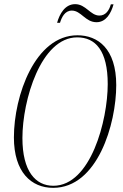

<svg xmlns="http://www.w3.org/2000/svg" viewBox="-20 -894 591 925"><path d="M445 -787C491 -787 515 -830 527 -873H514C506 -844 489 -819 459 -819C415 -819 394 -874 342 -874C293 -874 267 -827 255 -784H269C277 -810 292 -843 326 -843C371 -843 391 -787 445 -787ZM236 11C450 11 540 -297 540 -484C540 -660 451 -724 353 -724C149 -724 47 -433 47 -232C47 -64 131 11 236 11ZM237 1C151 1 88 -69 88 -229C88 -411 177 -714 352 -714C440 -714 499 -650 499 -489C499 -314 417 1 237 1Z"/></svg>

Font: Noto Serif Display ExtraCondensed ExtraLight
Style: Italic
Weight: 200
Width: 2
Italic angle: -12°
Designer: Monotype Design Team
Foundry: Monotype Imaging Inc.
Version: Version 2.009